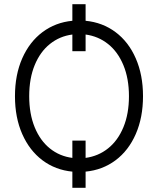

<svg xmlns="http://www.w3.org/2000/svg" viewBox="-20 -815 758 921"><path d="M390.6 -57.6Q451.7 -65.9 498.5 -103.3Q545.4 -140.6 572 -204.8Q598.6 -269 598.6 -353.5Q598.6 -438 572 -502.2Q545.4 -566.4 498.5 -603.8Q451.7 -641.1 390.6 -649.4V-569.3H327.1V-649.4Q266.6 -641.6 219.7 -604.2Q172.9 -566.9 146.5 -502.9Q120.1 -439 120.1 -353.5Q120.1 -268.6 146.5 -204.3Q172.9 -140.1 219.5 -102.8Q266.1 -65.4 327.1 -57.6V-140.6H390.6ZM390.6 -715.3Q471.7 -707.5 534.2 -660.9Q596.7 -614.3 631.3 -534.9Q666 -455.6 666 -353.5Q666 -251.5 631.3 -172.1Q596.7 -92.8 534.2 -46.1Q471.7 0.5 390.6 8.3V85.9H327.1V8.3Q246.1 0.5 183.8 -46.1Q121.6 -92.8 86.7 -171.9Q51.8 -251 51.8 -353.5Q51.8 -456.1 86.7 -535.2Q121.6 -614.3 183.8 -660.9Q246.1 -707.5 327.1 -715.3V-794.9H390.6Z"/></svg>

Font: Pretendard GOV Light
Style: Regular
Weight: 300
Designer: Base glyphs from Inter by Rasmus Andersson; Hangeul glyphs from Noto Sans CJK(Source Han Sans) by Jang Soo-young and Kan
Foundry: Kil Hyung-jin
Version: Version 1.309